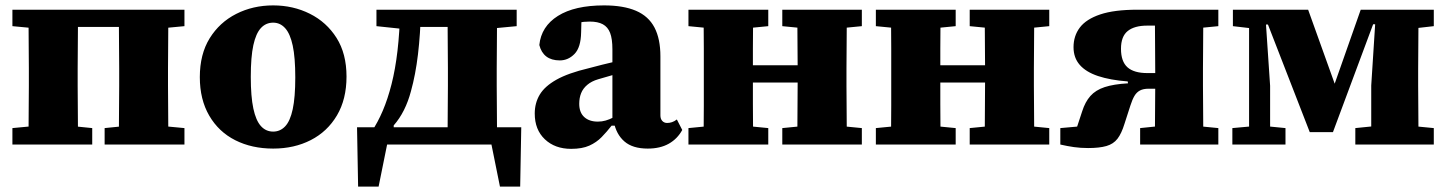

<svg xmlns="http://www.w3.org/2000/svg" viewBox="-20 -536 5363 712"><path d="M85 0Q86 -30 86 -67.5Q86 -105 86.5 -144Q87 -183 87 -217V-283Q87 -317 86.5 -356Q86 -395 86 -433Q86 -471 85 -500H270Q269 -471 269 -433Q269 -395 268.5 -356Q268 -317 268 -283V-217Q268 -183 268.5 -144Q269 -105 269 -67.5Q269 -30 270 0ZM420 0Q421 -30 421 -67.5Q421 -105 421.5 -144Q422 -183 422 -217V-283Q422 -317 421.5 -356Q421 -395 421 -433Q421 -471 420 -500H605Q604 -471 604 -433Q604 -395 603.5 -356Q603 -317 603 -283V-217Q603 -183 603.5 -144Q604 -105 604 -67.5Q604 -30 605 0ZM26 0V-61L132 -71H223L322 -61V0ZM368 0V-61L467 -71H558L664 -61V0ZM26 -439V-500H161V-429H132ZM529 -429V-500H664V-439L558 -429ZM216 -436V-500H473V-436Z M993 15Q914 15 852.5 -16Q791 -47 756 -107Q721 -167 721 -250Q721 -335 757.5 -394Q794 -453 856 -484.5Q918 -516 993 -516Q1067 -516 1129 -485Q1191 -454 1228 -395.5Q1265 -337 1265 -252Q1265 -168 1229.5 -108Q1194 -48 1132.5 -16.5Q1071 15 993 15ZM993 -48Q1019 -48 1037.5 -67.5Q1056 -87 1065.5 -131Q1075 -175 1075 -249Q1075 -323 1065.5 -367Q1056 -411 1037.5 -431.5Q1019 -452 993 -452Q966 -452 947.5 -432Q929 -412 919.5 -368.5Q910 -325 910 -251Q910 -178 919.5 -133.5Q929 -89 947.5 -68.5Q966 -48 993 -48Z M1855 0H1362L1425 -47L1384 156H1308L1304 -64H1913L1909 156H1834L1793 -47ZM1639 0Q1640 -30 1640 -67.5Q1640 -105 1640.5 -144Q1641 -183 1641 -217V-283Q1641 -317 1640.5 -356Q1640 -395 1640 -433Q1640 -471 1639 -500H1824Q1823 -471 1823 -433Q1823 -395 1822.5 -356Q1822 -317 1822 -283V-217Q1822 -183 1822.5 -144Q1823 -105 1823 -67.5Q1823 -30 1824 0ZM1376 -439V-500H1496V-429H1471ZM1752 -429V-500H1896V-439L1790 -429ZM1358 -48Q1381 -82 1399.5 -125.5Q1418 -169 1432 -224Q1446 -279 1454 -347.5Q1462 -416 1464 -500H1541Q1539 -410 1530 -334.5Q1521 -259 1504 -198Q1494 -160 1478 -128Q1462 -96 1440 -71V-20ZM1515 -436V-500H1675V-436Z M2098 16Q2038 16 2000.5 -19.5Q1963 -55 1963 -115Q1963 -154 1981.5 -185Q2000 -216 2043.5 -240.5Q2087 -265 2163 -283Q2188 -290 2213 -296Q2238 -302 2263 -308Q2288 -314 2312 -320V-276Q2285 -267 2255 -258.5Q2225 -250 2198 -242Q2174 -235 2158 -221.5Q2142 -208 2135 -190.5Q2128 -173 2128 -151Q2128 -119 2146.5 -102Q2165 -85 2197 -85Q2212 -85 2226 -89Q2240 -93 2255.5 -101Q2271 -109 2290 -121L2295 -70H2248Q2230 -47 2211 -27.5Q2192 -8 2165.5 4Q2139 16 2098 16ZM2382 15Q2326 15 2295.5 -11.5Q2265 -38 2256 -85L2251 -87V-353Q2251 -392 2242.5 -414Q2234 -436 2215.5 -446Q2197 -456 2167 -456Q2145 -456 2123.5 -452Q2102 -448 2078 -441L2137 -490L2135 -416Q2134 -360 2110.5 -336Q2087 -312 2056 -312Q2025 -312 2006 -326.5Q1987 -341 1980 -369Q1987 -438 2049 -477Q2111 -516 2220 -516Q2292 -516 2338.5 -496Q2385 -476 2407 -434Q2429 -392 2429 -327V-108Q2429 -95 2436 -87.5Q2443 -80 2454 -80Q2463 -80 2472 -83Q2481 -86 2490 -93L2510 -54Q2492 -21 2460 -3Q2428 15 2382 15Z M2589 0Q2589 -30 2589.5 -67.5Q2590 -105 2590 -144Q2590 -183 2590 -217V-283Q2590 -317 2590 -356Q2590 -395 2589.5 -433Q2589 -471 2589 -500H2773Q2773 -471 2772.5 -433Q2772 -395 2772 -356Q2772 -317 2772 -283V-238Q2772 -194 2772 -150.5Q2772 -107 2772.5 -68.5Q2773 -30 2773 0ZM2936 0Q2937 -31 2937 -69Q2937 -107 2937.5 -150.5Q2938 -194 2938 -238V-283Q2938 -317 2937.5 -356Q2937 -395 2937 -433Q2937 -471 2936 -500H3121Q3120 -471 3120 -433Q3120 -395 3119.5 -356Q3119 -317 3119 -283V-217Q3119 -183 3119.5 -144Q3120 -105 3120 -67.5Q3120 -30 3121 0ZM2533 0V-61L2636 -71H2727L2829 -61V0ZM2533 -439V-500H2829V-439L2727 -429H2636ZM2881 0V-61L2983 -71H3074L3176 -61V0ZM2881 -439V-500H3176V-439L3074 -429H2983ZM2720 -230V-294H2989V-230Z M3284 0Q3284 -30 3284.5 -67.5Q3285 -105 3285 -144Q3285 -183 3285 -217V-283Q3285 -317 3285 -356Q3285 -395 3284.5 -433Q3284 -471 3284 -500H3468Q3468 -471 3467.5 -433Q3467 -395 3467 -356Q3467 -317 3467 -283V-238Q3467 -194 3467 -150.5Q3467 -107 3467.5 -68.5Q3468 -30 3468 0ZM3631 0Q3632 -31 3632 -69Q3632 -107 3632.5 -150.5Q3633 -194 3633 -238V-283Q3633 -317 3632.5 -356Q3632 -395 3632 -433Q3632 -471 3631 -500H3816Q3815 -471 3815 -433Q3815 -395 3814.5 -356Q3814 -317 3814 -283V-217Q3814 -183 3814.5 -144Q3815 -105 3815 -67.5Q3815 -30 3816 0ZM3228 0V-61L3331 -71H3422L3524 -61V0ZM3228 -439V-500H3524V-439L3422 -429H3331ZM3576 0V-61L3678 -71H3769L3871 -61V0ZM3576 -439V-500H3871V-439L3769 -429H3678ZM3415 -230V-294H3684V-230Z M4198 -500H4498V-439L4396 -429L4326 -441H4234Q4187 -441 4162 -421Q4137 -401 4137 -355Q4137 -308 4161 -286.5Q4185 -265 4235 -265H4311V-207H4239Q4220 -207 4207.5 -200.5Q4195 -194 4187 -180.5Q4179 -167 4172 -145L4150 -77Q4139 -41 4124 -21.5Q4109 -2 4083 5.5Q4057 13 4015 13Q3987 13 3962.5 9.5Q3938 6 3912 0V-61L4047 -73L3962 -29L3993 -123Q4004 -158 4023.5 -180Q4043 -202 4076.5 -213Q4110 -224 4163 -227L4162 -234Q4097 -239 4052 -254Q4007 -269 3984 -295.5Q3961 -322 3961 -361Q3961 -403 3984.5 -434Q4008 -465 4060 -482.5Q4112 -500 4198 -500ZM4262 0Q4263 -31 4263 -68Q4263 -105 4263.5 -144Q4264 -183 4264 -217V-268Q4264 -310 4263.5 -352Q4263 -394 4263 -432.5Q4263 -471 4262 -500H4443Q4442 -471 4442 -433Q4442 -395 4441.5 -356Q4441 -317 4441 -283V-217Q4441 -183 4441.5 -144Q4442 -105 4442 -68Q4442 -31 4443 0ZM4208 0V-61L4305 -71H4396L4498 -61V0Z M4837 -46 4682 -445H4648V-500H4831L4934 -213H4925L5026 -500H5107L5108 -446H5072L4923 -46ZM5065 0V-219L5083 -500H5241Q5240 -471 5240 -432.5Q5240 -394 5239.5 -355.5Q5239 -317 5239 -282V-218Q5239 -184 5239.5 -145Q5240 -106 5240 -68Q5240 -30 5241 0ZM4550 0V-61L4638 -69H4666L4747 -61V0ZM5006 0V-61L5105 -71H5194L5297 -61V0ZM4552 -439V-500H4650V-429H4638ZM4612 0V-500H4671L4690 -218V0ZM5179 -429V-500H5297V-439L5209 -429Z"/></svg>

Font: Source Serif 4 ExtraBold
Style: Regular
Weight: 800
Designer: Frank Grießhammer
Foundry: Adobe Systems Incorporated
Version: Version 4.004;hotconv 1.0.116;makeotfexe 2.5.65601